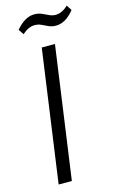

<svg xmlns="http://www.w3.org/2000/svg" viewBox="-132 -928 609 983"><g transform="rotate(-15 173.0 -437.0)"><path d="M219 -700 121 0H51L149 -700ZM58 -818Q82 -846 106 -860Q130 -874 155 -874Q177 -874 194 -866.5Q211 -859 227.5 -851Q244 -843 261 -843Q278 -843 294.5 -850.5Q311 -858 328 -874L346 -846Q323 -817 298.5 -803Q274 -789 249 -789Q228 -789 210.5 -797Q193 -805 177.5 -812.5Q162 -820 143 -820Q127 -820 111 -813Q95 -806 77 -790Z"/></g></svg>

Font: Pathway Extreme 28pt Light
Style: Italic
Weight: 300
Italic angle: -8°
Designer: Eduardo Rodriguez Tunni
Foundry: Eduardo Rodriguez Tunni
Version: Version 1.001;gftools[0.9.26]